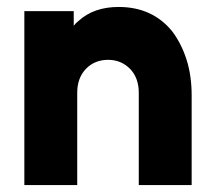

<svg xmlns="http://www.w3.org/2000/svg" viewBox="-20 -532 614 552"><path d="M531 0V-258Q531 -314 516.5 -360Q502 -406 475 -442Q418 -512 321 -512Q250 -512 206 -472Q202 -469 198.5 -465.5Q195 -462 192 -458V-500H50V0H202V-265Q202 -308 227 -334Q252 -360 291 -360Q328 -360 354 -334Q379 -308 379 -265V0Z"/></svg>

Font: Unageo
Style: ExtraBold
Weight: 800
Designer: Richard Sepsi
Foundry: Richard Sepsi
Version: Version 2.000